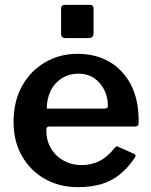

<svg xmlns="http://www.w3.org/2000/svg" viewBox="-20 -762 624 792"><path d="M171 -224Q171 -183 190 -150.5Q209 -118 242.5 -99.5Q276 -81 316 -81Q357 -81 390.5 -98Q424 -115 454 -153Q458 -158 461 -158.5Q464 -159 471 -155L532 -128Q545 -122 535 -110Q505 -66 470.5 -39.5Q436 -13 394.5 -1.5Q353 10 301 10Q225 10 165 -24Q105 -58 70.5 -118.5Q36 -179 36 -258Q36 -345 71.5 -408Q107 -471 167 -505.5Q227 -540 299 -540Q375 -540 431.5 -507Q488 -474 520 -412.5Q552 -351 552 -263Q552 -253 550.5 -247Q549 -241 536 -240H182Q176 -240 173.5 -236Q171 -232 171 -224ZM408 -314Q418 -314 421.5 -316.5Q425 -319 425 -328Q425 -359 411 -389Q397 -419 370 -438.5Q343 -458 304 -458Q264 -458 234 -438.5Q204 -419 188.5 -386.5Q173 -354 173 -314ZM366 -726V-626Q366 -615 361 -610Q356 -605 343 -605H251Q240 -605 236 -609.5Q232 -614 232 -624V-725Q232 -742 247 -742H352Q366 -742 366 -726Z"/></svg>

Font: Libre Franklin SemiBold
Style: Regular
Weight: 600
Designer: Pablo Impallari, Rodrigo Fuenzalida, Nhung Nguyen
Foundry: Impallari Type
Version: Version 3.000